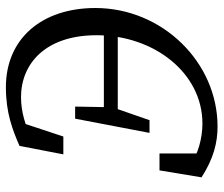

<svg xmlns="http://www.w3.org/2000/svg" viewBox="-72 -652 740 635"><g transform="rotate(-90 297.5 -335.0)"><path d="M196 15C409 15 588 -168 588 -389C588 -566 487 -685 326 -685C241 -685 185 -663 132 -640L104 -495H163L211 -640L155 -599C197 -620 244 -635 293 -635C404 -635 498 -554 498 -385C498 -195 373 -35 206 -35C157 -35 101 -50 66 -78L107 -38V-177H51L28 -38C90 2 143 15 196 15ZM175 -210H217L257 -325L260 -345L262 -456H222L175 -210ZM224 -315H498L507 -361H232L224 -315Z"/></g></svg>

Font: Source Serif Variable
Style: Italic
Weight: 389
Italic angle: -12°
Designer: Frank Grießhammer
Foundry: Adobe Systems Incorporated
Version: Version 3.001;hotconv 1.0.111;makeotfexe 2.5.65597